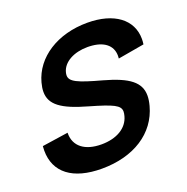

<svg xmlns="http://www.w3.org/2000/svg" viewBox="-107 -655 750 769"><g transform="rotate(-20 268.0 -270.5)"><path d="M200.2 14.5C336.7 14.5 436.4 -49.5 465 -156.5C469.1 -171.9 471.3 -185.8 471.3 -198.5C471.3 -255 428.7 -287.9 325.4 -316.5C223.7 -344.1 194.3 -358.3 194.3 -384.8C194.3 -389 195 -393.5 196.4 -398.5C206.9 -437.7 253 -463.2 311.9 -463.2C314.6 -463.2 317.4 -463.1 320.1 -463C380.4 -460.7 414.8 -433.3 414.8 -388.6C414.8 -384.8 414.6 -381 414.1 -377L526.3 -396.5C527.4 -404.3 528 -411.9 528 -419.2C528 -502.2 457.7 -555 343.8 -555C216.8 -555 116.7 -491 90.4 -393C86.6 -378.9 84.6 -366.2 84.6 -354.5C84.6 -300 127.7 -268.5 234.5 -238.5C332.5 -210.2 359.4 -197.9 359.4 -171C359.4 -165.5 358.3 -159.4 356.4 -152.5C343.9 -105.5 296.9 -77.5 231.9 -77.5C161.2 -77.5 119.6 -110.2 119.6 -164.8C119.6 -165.9 119.6 -166.9 119.6 -168L8.2 -151.5C7.6 -145 7.3 -138.7 7.3 -132.6C7.3 -38.8 76.8 14.5 200.2 14.5Z"/></g></svg>

Font: Manrope
Style: SemiBoldItalic
Weight: 600
Italic angle: -15°
Designer: Mikhail Sharanda
Foundry: Mikhail Sharanda
Version: Version 4.502;hotconv 1.0.109;makeotfexe 2.5.65596